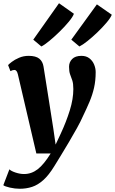

<svg xmlns="http://www.w3.org/2000/svg" viewBox="-50 -913 710 1186"><path d="M60.5 -453.5Q54 -481 39.5 -481Q27.5 -481 14.5 -473.5L0 -511Q5 -517 22.8 -530.8Q40.5 -544.5 67.8 -556.2Q95 -568 127 -568Q171 -568 192.5 -550.8Q214 -533.5 219 -501Q234.5 -404.5 249.5 -308.8Q264.5 -213 279.5 -117.5L293.5 -20L325 -87Q359 -160 381 -230.8Q403 -301.5 403 -363Q403 -397 396.5 -416.2Q390 -435.5 383.2 -453.2Q376.5 -471 376.5 -500.5Q376.5 -529 395.8 -548.5Q415 -568 453 -568Q482.5 -568 502 -553Q521.5 -538 531.2 -514.8Q541 -491.5 541 -467.5Q541 -415 531 -371Q521 -327 503.2 -285Q485.5 -243 462.5 -195.5Q448.5 -163.5 425 -121Q401.5 -78.5 375 -34Q348.5 10.5 324.8 49.5Q301 88.5 285.5 113.5Q251.5 169 217.8 199.2Q184 229.5 148.5 241.2Q113 253 72 253Q42.5 253 11 245.8Q-20.5 238.5 -29.5 231L8 133Q19 144 46.5 153Q74 162 98.5 162Q144.5 162 182.8 132.5Q221 103 263 35H174.5ZM155.5 -668 314.5 -893 406.5 -828Q400 -809 375 -778.8Q350 -748.5 317.5 -716.8Q285 -685 254.5 -660Q224 -635 205.5 -626ZM390.5 -668 548.5 -886 640.5 -822Q633 -802.5 608.2 -773.2Q583.5 -744 551.8 -713.5Q520 -683 489.8 -659Q459.5 -635 440.5 -626Z"/></svg>

Font: Merriweather Black
Style: Italic
Weight: 900
Italic angle: -7.8°
Designer: Eben Sorkin
Foundry: Eben Sorkin
Version: Version 2.200;gftools[0.9.31]